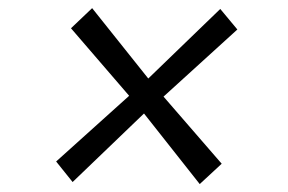

<svg xmlns="http://www.w3.org/2000/svg" viewBox="-20 -541 709 472"><path d="M471 -88.5 334 -262 158.5 -93.5 118 -144 297.5 -305.5 154.5 -471.5 206.5 -521 344.5 -348 521.5 -519 563.5 -468.5 382 -303.5 525 -138.5Z"/></svg>

Font: Merriweather 72pt SemiBold
Style: Italic
Weight: 600
Italic angle: -7.8°
Version: Version 2.101